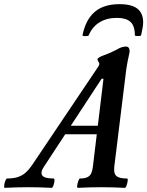

<svg xmlns="http://www.w3.org/2000/svg" viewBox="-97 -901 709 924"><path d="M-74 3Q-78 3 -77 -8Q-76 -19 -71.5 -30.5Q-67 -42 -63 -42Q-32 -42 -11 -49Q10 -56 26 -70Q42 -84 57 -106L377 -582Q379 -585 380 -588Q381 -591 381 -593Q381 -596 380 -598.5Q379 -601 377 -604Q375 -607 373.5 -610Q372 -613 372 -615Q372 -620 380.5 -625Q389 -630 405 -636Q422 -642 437.5 -649Q453 -656 466 -663Q479 -671 490 -674Q501 -677 509 -677Q527 -677 527 -652Q523 -633 518.5 -612Q514 -591 510 -562L453 -99Q451 -81 454.5 -68Q458 -55 472 -48.5Q486 -42 514 -42Q519 -42 517.5 -30.5Q516 -19 512 -8Q508 3 503 3Q446 0 391 0Q335 0 278 3Q273 3 274.5 -8Q276 -19 280 -30.5Q284 -42 288 -42Q311 -42 324 -48.5Q337 -55 342.5 -68Q348 -81 350 -99L401 -522H392L114 -98Q96 -71 106.5 -56.5Q117 -42 161 -42Q166 -42 165 -30.5Q164 -19 160 -8Q156 3 151 3Q94 0 39 0Q-18 0 -74 3ZM185 -255 214 -296H430L423 -255ZM300 -731Q315 -806 358.5 -843.5Q402 -881 478 -881Q537 -881 564.5 -859Q592 -837 592 -793Q592 -780 589 -765Q586 -750 582 -731Q582 -729 574.5 -728Q567 -727 559.5 -728Q552 -729 552 -731Q552 -777 530.5 -796Q509 -815 466 -815Q417 -815 382 -793.5Q347 -772 330 -731Q328 -727 313.5 -727Q299 -727 300 -731Z"/></svg>

Font: Junicode VF
Style: Italic
Weight: 400
Italic angle: -11°
Designer: Peter S. Baker
Version: Version 2.209